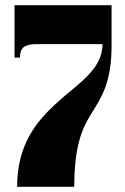

<svg xmlns="http://www.w3.org/2000/svg" viewBox="-20 -720 481 740"><path d="M36 -700V-498H57C57 -538 76 -550 123 -550H375C375 -450 278 -397 195 -320C119 -250 46 -161 46 0H266C267 -155 294 -221 332 -282C371 -345 411 -402 410 -550V-700Z"/></svg>

Font: Sprat Condensed Black
Style: Regular
Weight: 900
Designer: Ethan Nakache
Foundry: Collletttivo
Version: Version 2.000;Glyphs 3.2 (3217)